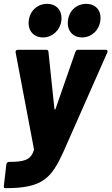

<svg xmlns="http://www.w3.org/2000/svg" viewBox="-28 -776 578 995"><path d="M195 -582C243 -582 284 -619 290 -669C296 -721 265 -756 216 -756C167 -756 127 -721 121 -669C115 -619 145 -582 195 -582ZM397 -582C446 -582 486 -619 492 -669C499 -721 468 -756 419 -756C369 -756 330 -721 324 -669C318 -619 348 -582 397 -582ZM-3 199H4C194 199 239 146 301 10L528 -504C532 -513 528 -518 520 -518H377C370 -518 366 -515 363 -508L260 -212C258 -207 254 -207 254 -212L223 -508C222 -515 219 -518 212 -518H65C57 -518 51 -513 53 -504L148 -3C148 0 148 1 147 3C132 54 95 63 18 63C12 63 6 68 5 75L-8 187C-9 194 -7 199 -3 199Z"/></svg>

Font: Barlow ExtraBold
Style: Italic
Weight: 800
Italic angle: -7°
Designer: Jeremy Tribby
Foundry: Tribby Type
Version: Version 1.422;hotconv 1.0.109;makeotfexe 2.5.65596